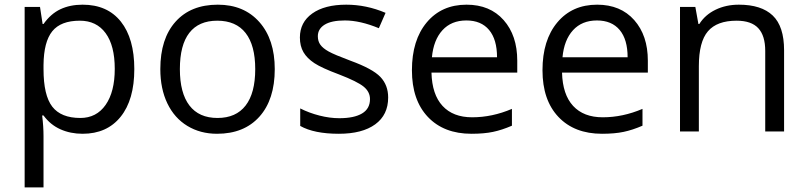

<svg xmlns="http://www.w3.org/2000/svg" viewBox="-20 -565 3470 825"><path d="M335 9.8Q282.7 9.8 239.5 -9.5Q196.3 -28.8 167 -68.8H161.1Q167 -22 167 20V240.2H85.9V-535.2H151.9L163.1 -461.9H167Q198.2 -505.9 239.7 -525.4Q281.2 -544.9 335 -544.9Q441.4 -544.9 499.3 -472.2Q557.1 -399.4 557.1 -268.1Q557.1 -136.2 498.3 -63.2Q439.5 9.8 335 9.8ZM323.2 -476.1Q241.2 -476.1 204.6 -430.7Q168 -385.3 167 -286.1V-268.1Q167 -155.3 204.6 -106.7Q242.2 -58.1 325.2 -58.1Q394.5 -58.1 433.8 -114.3Q473.1 -170.4 473.1 -269Q473.1 -369.1 433.8 -422.6Q394.5 -476.1 323.2 -476.1Z M1160.6 -268.1Q1160.6 -137.2 1094.7 -63.7Q1028.8 9.8 912.6 9.8Q840.8 9.8 785.2 -23.9Q729.5 -57.6 699.2 -120.6Q668.9 -183.6 668.9 -268.1Q668.9 -398.9 734.4 -471.9Q799.8 -544.9 916 -544.9Q1028.3 -544.9 1094.5 -470.2Q1160.6 -395.5 1160.6 -268.1ZM752.9 -268.1Q752.9 -165.5 793.9 -111.8Q835 -58.1 914.6 -58.1Q994.1 -58.1 1035.4 -111.6Q1076.7 -165 1076.7 -268.1Q1076.7 -370.1 1035.4 -423.1Q994.1 -476.1 913.6 -476.1Q834 -476.1 793.5 -423.8Q752.9 -371.6 752.9 -268.1Z M1647.9 -146Q1647.9 -71.3 1592.3 -30.8Q1536.6 9.8 1436 9.8Q1329.6 9.8 1270 -23.9V-99.1Q1308.6 -79.6 1352.8 -68.4Q1397 -57.1 1438 -57.1Q1501.5 -57.1 1535.6 -77.4Q1569.8 -97.7 1569.8 -139.2Q1569.8 -170.4 1542.7 -192.6Q1515.6 -214.8 1437 -245.1Q1362.3 -272.9 1330.8 -293.7Q1299.3 -314.5 1283.9 -340.8Q1268.6 -367.2 1268.6 -403.8Q1268.6 -469.2 1321.8 -507.1Q1375 -544.9 1467.8 -544.9Q1554.2 -544.9 1636.7 -509.8L1607.9 -443.8Q1527.3 -477.1 1461.9 -477.1Q1404.3 -477.1 1375 -459Q1345.7 -440.9 1345.7 -409.2Q1345.7 -387.7 1356.7 -372.6Q1367.7 -357.4 1392.1 -343.8Q1416.5 -330.1 1485.8 -304.2Q1581.1 -269.5 1614.5 -234.4Q1647.9 -199.2 1647.9 -146Z M2005.9 9.8Q1887.2 9.8 1818.6 -62.5Q1750 -134.8 1750 -263.2Q1750 -392.6 1813.7 -468.8Q1877.4 -544.9 1984.9 -544.9Q2085.4 -544.9 2144 -478.8Q2202.6 -412.6 2202.6 -304.2V-252.9H1834Q1836.4 -158.7 1881.6 -109.9Q1926.8 -61 2008.8 -61Q2095.2 -61 2179.7 -97.2V-24.9Q2136.7 -6.3 2098.4 1.7Q2060.1 9.8 2005.9 9.8ZM1983.9 -477.1Q1919.4 -477.1 1881.1 -435.1Q1842.8 -393.1 1835.9 -318.8H2115.7Q2115.7 -395.5 2081.5 -436.3Q2047.4 -477.1 1983.9 -477.1Z M2566.9 9.8Q2448.2 9.8 2379.6 -62.5Q2311 -134.8 2311 -263.2Q2311 -392.6 2374.8 -468.8Q2438.5 -544.9 2545.9 -544.9Q2646.5 -544.9 2705.1 -478.8Q2763.7 -412.6 2763.7 -304.2V-252.9H2395Q2397.5 -158.7 2442.6 -109.9Q2487.8 -61 2569.8 -61Q2656.2 -61 2740.7 -97.2V-24.9Q2697.8 -6.3 2659.4 1.7Q2621.1 9.8 2566.9 9.8ZM2544.9 -477.1Q2480.5 -477.1 2442.1 -435.1Q2403.8 -393.1 2397 -318.8H2676.8Q2676.8 -395.5 2642.6 -436.3Q2608.4 -477.1 2544.9 -477.1Z M3268.1 0V-346.2Q3268.1 -411.6 3238.3 -443.8Q3208.5 -476.1 3145 -476.1Q3061 -476.1 3022 -430.7Q2982.9 -385.3 2982.9 -280.8V0H2901.9V-535.2H2967.8L2981 -461.9H2984.9Q3009.8 -501.5 3054.7 -523.2Q3099.6 -544.9 3154.8 -544.9Q3251.5 -544.9 3300.3 -498.3Q3349.1 -451.7 3349.1 -349.1V0Z"/></svg>

Font: f05544669
Style: Regular
Weight: 400
Foundry: Ascender Corporation
Version: Version 1.10